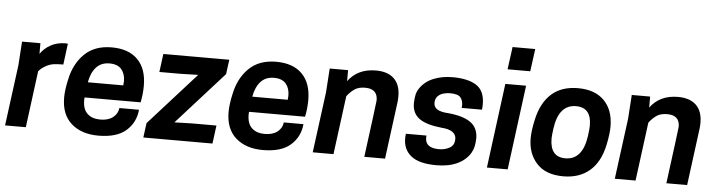

<svg xmlns="http://www.w3.org/2000/svg" viewBox="-47 -974 4476 1198"><g transform="rotate(5 2191.0 -375.0)"><path d="M139 0H9L59 -380L69 -530H184V-463Q206 -497 246.5 -520Q287 -543 340 -543L355 -542L338 -410Q303 -410 280 -407Q257 -404 235 -393Q201 -375 185 -354Z M594 13Q488 13 424.5 -43Q361 -99 361 -205Q361 -254 376 -319Q396 -418 459.5 -480.5Q523 -543 630 -543Q736 -543 793 -485.5Q850 -428 850 -322Q850 -269 839 -217H488L487 -200Q487 -143 516.5 -115.5Q546 -88 597 -88Q647 -88 676.5 -111Q706 -134 710 -170H833Q826 -90 767.5 -38.5Q709 13 594 13ZM722 -313 724 -339Q724 -385 700 -413.5Q676 -442 625 -442Q573 -442 542 -408Q511 -374 500 -313Z M1308 0H875L887 -91L1182 -419L1068 -416H939L954 -530H1367L1355 -439L1060 -111L1174 -114H1323Z M1624 13Q1518 13 1454.5 -43Q1391 -99 1391 -205Q1391 -254 1406 -319Q1426 -418 1489.5 -480.5Q1553 -543 1660 -543Q1766 -543 1823 -485.5Q1880 -428 1880 -322Q1880 -269 1869 -217H1518L1517 -200Q1517 -143 1546.5 -115.5Q1576 -88 1627 -88Q1677 -88 1706.5 -111Q1736 -134 1740 -170H1863Q1856 -90 1797.5 -38.5Q1739 13 1624 13ZM1752 -313 1754 -339Q1754 -385 1730 -413.5Q1706 -442 1655 -442Q1603 -442 1572 -408Q1541 -374 1530 -313Z M2389 0H2259Q2304 -342 2305 -358Q2305 -430 2227 -430Q2186 -430 2160.5 -412.5Q2135 -395 2114 -367L2066 0H1936L1986 -380L1996 -530H2111V-461Q2171 -543 2285 -543Q2359 -543 2398.5 -505Q2438 -467 2438 -395Q2438 -378 2436 -359Z M2711 13Q2603 13 2553 -27Q2503 -67 2503 -135Q2503 -150 2505 -166H2634L2633 -152Q2633 -88 2719 -88Q2756 -88 2785.5 -104.5Q2815 -121 2815 -160Q2815 -217 2721 -223Q2626 -233 2582 -265.5Q2538 -298 2538 -360Q2539 -391 2543.5 -412.5Q2548 -434 2562 -455Q2593 -500 2646.5 -521.5Q2700 -543 2765 -543Q2862 -543 2914.5 -509Q2967 -475 2967 -391Q2967 -375 2965 -357H2838L2839 -374Q2839 -405 2822.5 -423.5Q2806 -442 2757 -442Q2737 -442 2716 -436Q2695 -430 2680.5 -415Q2666 -400 2666 -373Q2666 -321 2758 -317Q2852 -308 2898.5 -274.5Q2945 -241 2945 -175Q2944 -146 2939.5 -125Q2935 -104 2923 -83Q2896 -38 2842.5 -12.5Q2789 13 2711 13Z M3157 0H3027L3096 -530H3226ZM3244 -622H3102L3121 -763H3263Z M3509 -100Q3617 -100 3638 -252Q3644 -297 3644 -317Q3644 -430 3548 -430Q3440 -430 3419 -278Q3413 -233 3413 -216Q3413 -100 3509 -100ZM3506 13Q3396 13 3339.5 -48.5Q3283 -110 3283 -205Q3283 -253 3298 -321Q3321 -429 3384 -486Q3447 -543 3551 -543Q3657 -543 3715 -484Q3773 -425 3773 -322Q3773 -276 3759 -209Q3736 -98 3671 -42.5Q3606 13 3506 13Z M4281 0H4151Q4196 -342 4197 -358Q4197 -430 4119 -430Q4078 -430 4052.5 -412.5Q4027 -395 4006 -367L3958 0H3828L3878 -380L3888 -530H4003V-461Q4063 -543 4177 -543Q4251 -543 4290.5 -505Q4330 -467 4330 -395Q4330 -378 4328 -359Z"/></g></svg>

Font: Tanohe Sans SemiBold
Style: Italic
Weight: 600
Designer: Village Type and Design LLC & Cristiano Sobral
Foundry: Cooper Hewitt Smithsonian Design Museum
Version: Version 1.00;September 29, 2021;FontCreator 13.0.0.2655 64-b